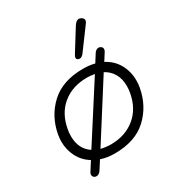

<svg xmlns="http://www.w3.org/2000/svg" viewBox="-191 -893 1029 1096"><g transform="rotate(-30 323.5 -344.5)"><path d="M597 -290Q597 -265 593 -245Q573 -134 495.5 -62Q418 10 282 10Q232 10 192 -4L156 52Q151 60 143.5 65Q136 70 128 70Q116 70 109.5 63.5Q103 57 103 48Q103 40 108 32L145 -26Q99 -54 75 -100.5Q51 -147 51 -202Q51 -217 55 -245Q75 -356 153 -428Q231 -500 366 -500Q408 -500 442 -491L475 -543Q480 -551 487.5 -555.5Q495 -560 503 -560Q509 -560 514 -557Q527 -551 527 -538Q527 -530 522 -522L491 -473Q543 -446 570 -397.5Q597 -349 597 -290ZM114 -200Q114 -116 176 -75L410 -440Q383 -445 360 -445Q264 -445 199.5 -392.5Q135 -340 118 -244Q114 -224 114 -200ZM534 -291Q534 -337 514.5 -371Q495 -405 459 -424L224 -54Q256 -46 290 -46Q383 -46 448 -98.5Q513 -151 530 -246Q534 -267 534 -291ZM360 -575Q360 -582 366 -592L453 -732Q470 -759 487 -759Q495 -759 503 -754Q517 -746 517 -735Q517 -725 507 -712L405 -574Q393 -559 379 -559Q376 -559 370 -561Q360 -565 360 -575Z"/></g></svg>

Font: Kodchasan Light
Style: Italic
Weight: 300
Italic angle: -10°
Version: Version 1.000; ttfautohint (v1.6)